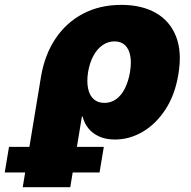

<svg xmlns="http://www.w3.org/2000/svg" viewBox="-124 -567 785 791"><path d="M-30.3 204.1 44.9 -251Q60.1 -341.3 104.5 -407.7Q148.9 -474.1 218 -510.5Q287.1 -546.9 376 -546.9Q460 -546.9 518.1 -513.7Q576.2 -480.5 601.3 -416.7Q626.5 -353 610.8 -260.7Q597.2 -176.8 557.9 -116.5Q518.6 -56.2 464.1 -24.2Q409.7 7.8 349.6 7.8Q312.5 7.8 285.2 -4.4Q257.8 -16.6 240.5 -37.8Q223.1 -59.1 216.3 -86.9H213.4L165.5 204.1ZM306.2 -143.1Q333 -143.1 354.5 -158.4Q376 -173.8 390.4 -202.4Q404.8 -231 411.6 -270Q418 -309.6 412.6 -337.6Q407.2 -365.7 390.9 -381.1Q374.5 -396.5 347.7 -396.5Q320.8 -396.5 298.6 -381.1Q276.4 -365.7 261 -337.6Q245.6 -309.6 238.8 -270Q232.9 -231.4 238.8 -202.9Q244.6 -174.3 261.7 -158.7Q278.8 -143.1 306.2 -143.1ZM-104.5 143.6 -86.9 38.1H303.7L286.1 143.6Z"/></svg>

Font: Inter 18pt Black
Style: Italic
Weight: 900
Italic angle: -9.3988°
Designer: Rasmus Andersson
Foundry: rsms
Version: Version 4.001;git-66647c0bb